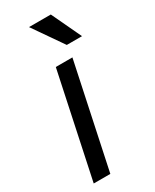

<svg xmlns="http://www.w3.org/2000/svg" viewBox="-184 -750 647 801"><g transform="rotate(-30 140.0 -350.0)"><path d="M15.3 0 121.3 -500H201.3L95.3 0ZM107.7 -700H212.7L280.3 -556.7H207Z"/></g></svg>

Font: Epunda Sans Light
Style: Italic
Weight: 300
Italic angle: -12.0243°
Designer: Simon Atzbach
Foundry: typofactur
Version: Version 2.204